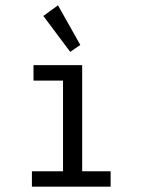

<svg xmlns="http://www.w3.org/2000/svg" viewBox="-20 -702 540 722"><path d="M100 0V-58H217V-399H106V-457H289V-58H396V0ZM244 -507 143 -642 198 -682 282 -533Z"/></svg>

Font: Inconsolata Nerd Font Mono
Style: Regular
Weight: 400
Monospace: yes
Designer: Raph Levien, Cyreal, Brenton Simpson
Foundry: Raph Levien, Cyreal, Google
Version: Version 3.000; ttfautohint (v1.8.3);Nerd Fonts 3.0.2